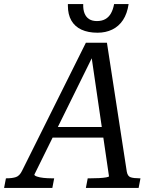

<svg xmlns="http://www.w3.org/2000/svg" viewBox="-68 -919 759 939"><path d="M183 -298H456L450 -246H170ZM377 -659H393L100 -65Q100 -60 113 -55.5Q126 -51 145 -49Q164 -47 182 -47H197L188 0H-48L-39 -47H-34Q-8 -47 10 -53Q28 -59 40 -84L352 -710H455L552 -80Q556 -57 571 -52Q586 -47 614 -47H619L610 0H352L361 -47H378Q397 -47 417 -48Q437 -49 451 -51.5Q465 -54 465 -57ZM264 -899Q264 -898 264 -895.5Q264 -893 264 -891Q264 -848 281 -818.5Q298 -789 330.5 -774Q363 -759 409 -759Q449 -759 481 -774.5Q513 -790 533.5 -821Q554 -852 561 -899H490Q485 -872 474.5 -853.5Q464 -835 447 -825.5Q430 -816 406 -816Q383 -816 368 -825.5Q353 -835 345.5 -853.5Q338 -872 339 -899Z"/></svg>

Font: Roboto Serif 20pt
Style: Italic
Weight: 400
Italic angle: -10°
Designer: Greg Gazdowicz
Foundry: Commercial Type
Version: Version 1.008